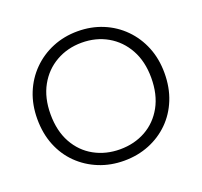

<svg xmlns="http://www.w3.org/2000/svg" viewBox="-122 -836 1033 982"><g transform="rotate(-20 394.0 -345.0)"><path d="M394 7Q321 7 258 -18.5Q195 -44 147.5 -90.5Q100 -137 74 -201.5Q48 -266 48 -345Q48 -422 74 -486Q100 -550 147.5 -597.5Q195 -645 258 -671Q321 -697 394 -697Q468 -697 531 -671Q594 -645 641 -597.5Q688 -550 714 -486Q740 -422 740 -345Q740 -266 714 -201.5Q688 -137 641 -90.5Q594 -44 531 -18.5Q468 7 394 7ZM394 -55Q472 -55 534 -89.5Q596 -124 632 -189Q668 -254 668 -345Q668 -434 632 -499Q596 -564 534 -599.5Q472 -635 394 -635Q317 -635 254.5 -599.5Q192 -564 156 -499Q120 -434 120 -345Q120 -254 156 -189Q192 -124 254.5 -89.5Q317 -55 394 -55Z"/></g></svg>

Font: Parkinsans Light
Style: Regular
Weight: 300
Designer: Red Stone, Indian Type Foundry
Foundry: Indian Type Foundry
Version: Version 1.000